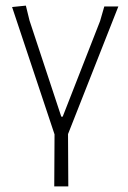

<svg xmlns="http://www.w3.org/2000/svg" viewBox="-20 -478 455 683"><path d="M222 -1 223 185H173L174 0L23 -453L72 -458L85 -405L198 -63H203L336 -403L351 -455H401Z"/></svg>

Font: Luna Sans Light
Style: Regular
Weight: 300
Designer: Juan Pablo del Peral
Foundry: Huerta Tipografica
Version: Version 2.001; ttfautohint (v1.5)